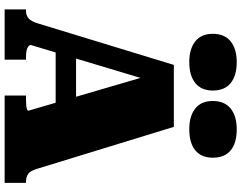

<svg xmlns="http://www.w3.org/2000/svg" viewBox="-124 -894 1018 809"><g transform="rotate(90 384.5 -489.0)"><path d="M171 -301H438L442 -215H169ZM288 -640 319 -610 169 -110Q169 -105 175 -100Q181 -95 192.5 -92.5Q204 -90 221 -90H231V0H19V-90H25Q44 -90 57 -101Q70 -112 79 -143L253 -713H514L691 -136Q699 -109 712 -99.5Q725 -90 746 -90H750V0H382V-90H394Q411 -90 422.5 -91Q434 -92 440 -94.5Q446 -97 446 -100ZM361 -877Q361 -829 329.5 -803.5Q298 -778 241 -778Q186 -778 154 -803Q122 -828 122 -877Q122 -927 154 -952.5Q186 -978 241 -978Q298 -978 329.5 -952.5Q361 -927 361 -877ZM644 -877Q644 -829 613 -803.5Q582 -778 524 -778Q469 -778 437 -803Q405 -828 405 -877Q405 -927 437 -952.5Q469 -978 524 -978Q582 -978 613 -952.5Q644 -927 644 -877Z"/></g></svg>

Font: Roboto Serif Black
Style: Regular
Weight: 900
Designer: Greg Gazdowicz
Foundry: Commercial Type
Version: Version 1.008